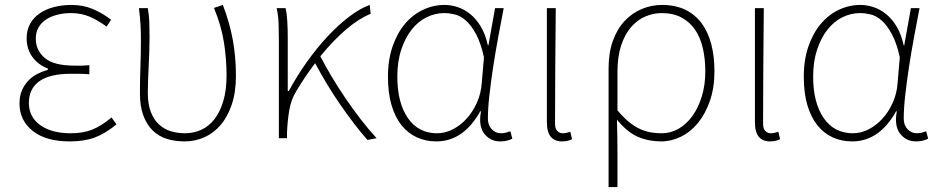

<svg xmlns="http://www.w3.org/2000/svg" viewBox="-20 -560 3805 778"><path d="M263 13Q322 13 364.5 -3Q407 -19 452 -56L432 -84Q390 -49 353 -34.5Q316 -20 267 -20Q189 -20 143 -53Q97 -86 97 -143Q97 -200 139 -230.5Q181 -261 266 -261H302Q319 -261 342 -259V-296Q322 -294 310 -294H282Q198 -294 161.5 -325Q125 -356 125 -403Q125 -430 136.5 -449.5Q148 -469 167.5 -481.5Q187 -494 213 -500.5Q239 -507 267 -507Q309 -507 343 -492.5Q377 -478 412 -452L430 -480Q395 -507 356 -523.5Q317 -540 269 -540Q232 -540 199 -531.5Q166 -523 141 -506Q116 -489 102 -463.5Q88 -438 88 -405Q88 -363 110 -331Q132 -299 174 -282V-277Q152 -271 131.5 -260.5Q111 -250 95 -233.5Q79 -217 69 -194Q59 -171 59 -141Q59 -72 112.5 -29.5Q166 13 263 13Z M728 13Q770 13 807.5 -3.5Q845 -20 873.5 -53Q902 -86 919 -136Q936 -186 936 -253Q936 -328 923.5 -397.5Q911 -467 883 -540L847 -528Q877 -455 887.5 -388Q898 -321 898 -254Q898 -194 884.5 -149.5Q871 -105 848.5 -76.5Q826 -48 795.5 -34Q765 -20 730 -20Q700 -20 673 -28Q646 -36 625 -55Q604 -74 591.5 -105.5Q579 -137 579 -184Q579 -207 580 -235Q581 -263 582.5 -293Q584 -323 585 -352.5Q586 -382 586 -409Q586 -442 585 -470Q584 -498 579 -527H543Q548 -487 549.5 -457.5Q551 -428 551 -396Q551 -342 549 -289.5Q547 -237 547 -183Q547 -129 561 -91.5Q575 -54 599.5 -30.5Q624 -7 657 3Q690 13 728 13Z M1469 7 1506 0Q1473 -36 1441 -77.5Q1409 -119 1379.5 -162.5Q1350 -206 1324 -249.5Q1298 -293 1278 -332Q1332 -398 1384 -442Q1436 -486 1482 -504L1478 -540Q1439 -526 1395 -492.5Q1351 -459 1307.5 -412.5Q1264 -366 1223.5 -309Q1183 -252 1150 -191H1146V-409Q1146 -442 1144 -475.5Q1142 -509 1137 -527H1101Q1108 -496 1109 -462Q1110 -428 1110 -396V0H1143V-24Q1145 -70 1152 -112.5Q1159 -155 1179 -188Q1199 -222 1218.5 -250.5Q1238 -279 1257 -304Q1277 -266 1302.5 -223.5Q1328 -181 1356.5 -139.5Q1385 -98 1414 -60Q1443 -22 1469 7Z M1748 13Q1858 13 1926 -109H1929Q1918 -49 1942.5 -18Q1967 13 2007 13Q2024 13 2036 9.5Q2048 6 2056 2L2048 -28Q2040 -25 2030 -22.5Q2020 -20 2010 -20Q1988 -20 1972.5 -36.5Q1957 -53 1957 -79Q1957 -120 1963 -173.5Q1969 -227 1978 -286.5Q1987 -346 1998.5 -408Q2010 -470 2021 -527H1986L1959 -376H1957Q1947 -421 1928.5 -452Q1910 -483 1886 -502.5Q1862 -522 1835 -531Q1808 -540 1781 -540Q1736 -540 1694.5 -520.5Q1653 -501 1621.5 -464Q1590 -427 1571 -372.5Q1552 -318 1552 -249Q1552 -183 1566.5 -134Q1581 -85 1607 -52.5Q1633 -20 1669 -3.5Q1705 13 1748 13ZM1751 -20Q1675 -20 1632.5 -82Q1590 -144 1590 -249Q1590 -311 1606 -359Q1622 -407 1648 -440Q1674 -473 1708.5 -490Q1743 -507 1780 -507Q1800 -507 1823 -501.5Q1846 -496 1867.5 -477Q1889 -458 1908.5 -422.5Q1928 -387 1941 -328L1932 -222Q1929 -181 1912.5 -144Q1896 -107 1871 -79.5Q1846 -52 1815 -36Q1784 -20 1751 -20Z M2257 13Q2271 13 2280.5 10.5Q2290 8 2298 4L2291 -26Q2281 -23 2274.5 -21.5Q2268 -20 2260 -20Q2247 -20 2238 -29.5Q2229 -39 2229 -59Q2229 -179 2230 -292.5Q2231 -406 2232 -527H2196V-66Q2196 -24 2212 -5.5Q2228 13 2257 13Z M2446 -283V198H2482V62Q2482 30 2481.5 -2.5Q2481 -35 2480 -75Q2522 -24 2565 -5.5Q2608 13 2659 13Q2700 13 2739 -6Q2778 -25 2808 -61.5Q2838 -98 2856.5 -151Q2875 -204 2875 -271Q2875 -332 2862 -381.5Q2849 -431 2822.5 -466.5Q2796 -502 2756 -521Q2716 -540 2663 -540Q2620 -540 2580.5 -523.5Q2541 -507 2511 -475Q2481 -443 2463.5 -394.5Q2446 -346 2446 -283ZM2661 -20Q2639 -20 2617.5 -23.5Q2596 -27 2574 -37Q2552 -47 2529 -65.5Q2506 -84 2482 -113V-268Q2482 -331 2497 -376Q2512 -421 2537 -450Q2562 -479 2594.5 -493Q2627 -507 2661 -507Q2708 -507 2741.5 -489Q2775 -471 2796.5 -439.5Q2818 -408 2828 -364.5Q2838 -321 2838 -271Q2838 -216 2824 -170Q2810 -124 2786 -90.5Q2762 -57 2730 -38.5Q2698 -20 2661 -20Z M3100 13Q3114 13 3123.5 10.5Q3133 8 3141 4L3134 -26Q3124 -23 3117.5 -21.5Q3111 -20 3103 -20Q3090 -20 3081 -29.5Q3072 -39 3072 -59Q3072 -179 3073 -292.5Q3074 -406 3075 -527H3039V-66Q3039 -24 3055 -5.5Q3071 13 3100 13Z M3433 13Q3543 13 3611 -109H3614Q3603 -49 3627.5 -18Q3652 13 3692 13Q3709 13 3721 9.5Q3733 6 3741 2L3733 -28Q3725 -25 3715 -22.5Q3705 -20 3695 -20Q3673 -20 3657.5 -36.5Q3642 -53 3642 -79Q3642 -120 3648 -173.5Q3654 -227 3663 -286.5Q3672 -346 3683.5 -408Q3695 -470 3706 -527H3671L3644 -376H3642Q3632 -421 3613.5 -452Q3595 -483 3571 -502.5Q3547 -522 3520 -531Q3493 -540 3466 -540Q3421 -540 3379.5 -520.5Q3338 -501 3306.5 -464Q3275 -427 3256 -372.5Q3237 -318 3237 -249Q3237 -183 3251.5 -134Q3266 -85 3292 -52.5Q3318 -20 3354 -3.5Q3390 13 3433 13ZM3436 -20Q3360 -20 3317.5 -82Q3275 -144 3275 -249Q3275 -311 3291 -359Q3307 -407 3333 -440Q3359 -473 3393.5 -490Q3428 -507 3465 -507Q3485 -507 3508 -501.5Q3531 -496 3552.5 -477Q3574 -458 3593.5 -422.5Q3613 -387 3626 -328L3617 -222Q3614 -181 3597.5 -144Q3581 -107 3556 -79.5Q3531 -52 3500 -36Q3469 -20 3436 -20Z"/></svg>

Font: Spoqa Han Sans Neo Thin
Style: Regular
Weight: 100
Designer: [Spoqa Han Sans Neo] Dong-huui Kim  Younghwa Kang  Yujin Lee  [Noto Sans] Ryoko NISHIZUKA  (kana & ideographs); Paul D. 
Foundry: Spoqa (http://www.spoqa-han-sans.com)
Version: Version 1.100;hotconv 1.0.109;makeotfexe 2.5.65596